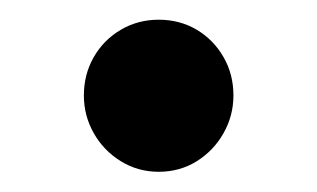

<svg xmlns="http://www.w3.org/2000/svg" viewBox="-20 -344 314 190"><path d="M137 -174Q116.5 -174 99.5 -184.5Q82.5 -195 72.8 -212.2Q63 -229.5 63 -249.5Q63 -270.5 72.8 -287.5Q82.5 -304.5 99.5 -314.5Q116.5 -324.5 137 -324.5Q158 -324.5 174.8 -314.5Q191.5 -304.5 201.2 -287.5Q211 -270.5 211 -249.5Q211 -229.5 201.2 -212.2Q191.5 -195 174.8 -184.5Q158 -174 137 -174Z"/></svg>

Font: Fraunces 10pt
Style: Regular
Weight: 400
Version: Version 1.000;[b76b70a41]